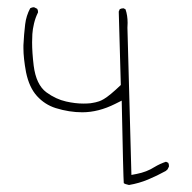

<svg xmlns="http://www.w3.org/2000/svg" viewBox="-20 -472 540 540"><path d="M455.1 -3.4Q455.1 -4.9 455.1 -6.3Q455.1 -10.7 453.1 -14.2L446.8 -17.1Q430.2 -11.7 414.1 -2Q392.6 11.7 364.7 17.1L349.6 20L338.4 -394Q338.9 -401.4 338.9 -407.7Q338.9 -428.7 333 -445.8L327.6 -448.7Q321.8 -448.7 316.9 -446.3L314 -439.5L319.8 -232.9Q288.6 -203.1 272 -193.4Q264.6 -189 258.5 -187Q252.4 -185.1 249 -184.3Q245.6 -183.6 241.9 -182.9Q238.3 -182.1 234.4 -181.6Q225.1 -180.7 214.4 -180.7Q191.9 -180.7 166 -186.5Q137.2 -192.9 110.4 -212.4Q81.5 -233.9 74.7 -287.6Q70.3 -324.2 70.3 -353Q70.3 -362.8 71 -376.2Q71.8 -389.6 75.7 -406Q79.6 -422.4 86.9 -437Q86.9 -438 86.9 -439Q86.9 -443.8 84.5 -447.3L75.7 -451.7Q69.8 -451.7 64.9 -448.7Q53.7 -427.7 50.8 -403.8Q47.4 -376 45.9 -344.7Q45.9 -340.3 45.9 -336.4Q45.9 -308.6 53.2 -269Q62 -226.1 84 -201.9Q106 -177.7 136.7 -168Q174.8 -156.2 211.4 -156.2Q256.8 -156.2 303.7 -179.7L322.3 -189Q326.7 27.8 328.1 43Q331.1 45.9 342.8 48.3Q371.1 43.5 396.2 33Q421.4 22.5 446.3 8.8L451.2 4.4Z"/></svg>

Font: NaikaiFont
Style: ExtraLight
Weight: 200
Version: Version 1.89